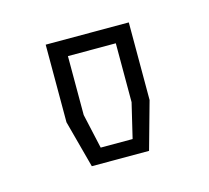

<svg xmlns="http://www.w3.org/2000/svg" viewBox="-49 -755 366 337"><g transform="rotate(-15 133.5 -586.5)"><path d="M81 -473 58 -559V-700H209V-559L185 -473ZM104.5 -500.5H162.5L177.5 -563.5V-670.5H90.5V-563.5Z"/></g></svg>

Font: Tourney Thin Light
Style: Regular
Weight: 300
Version: Version 1.015